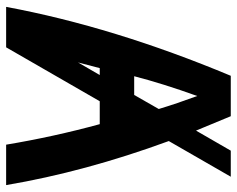

<svg xmlns="http://www.w3.org/2000/svg" viewBox="-93 -679 772 626"><g transform="rotate(90 293.0 -366.0)"><path d="M2.4 0Q67.9 -351.6 227.1 -732.4H358.9L405.8 -619.1L471.2 -732.4H556.2L439.9 -530.3Q540 -257.3 583.5 0H451.7Q425.8 -155.3 384.8 -305.2H310.1L134.3 0ZM289.6 -417.5 335.4 -497.6Q317.4 -557.1 293 -623Q252.9 -511.7 228.5 -417.5ZM183.6 -234.4 224.6 -305.2H202.1Z"/></g></svg>

Font: Consola Mono
Style: Bold
Weight: 700
Monospace: yes
Designer: Wojciech Kalinowski "wmk69" (wmk69@o2.pl)
Foundry: Wojciech Kalinowski "wmk69" (wmk69@o2.pl)
Version: Version 2.1.0